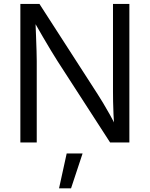

<svg xmlns="http://www.w3.org/2000/svg" viewBox="-20 -748 786 1008"><path d="M86.9 0V-727.5H187L492.7 -253.4Q504.4 -235.4 521 -207.8Q537.6 -180.2 556.4 -146.7Q575.2 -113.3 592.8 -76.2L581.1 -73.2Q577.6 -110.8 575.9 -147.5Q574.2 -184.1 573.7 -215.3Q573.2 -246.6 573.2 -268.1V-727.5H659.2V0H558.1L282.2 -426.8Q265.6 -453.1 247.3 -483.2Q229 -513.2 205.8 -553.2Q182.6 -593.3 150.4 -649.4L165.5 -653.8Q167.5 -601.6 169.2 -557.6Q170.9 -513.7 171.9 -480.5Q172.9 -447.3 172.9 -427.7V0ZM290 240.7 330.1 57.6H413.6L353 240.7Z"/></svg>

Font: V-Inter
Style: Regular-375
Weight: 375
Designer: Rasmus Andersson
Foundry: rsms
Version: Version 4.000;git-4146feb